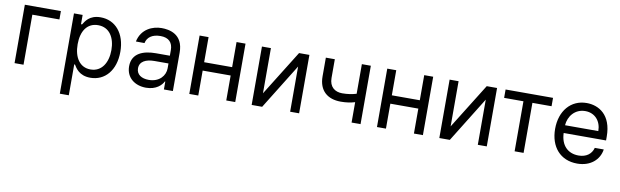

<svg xmlns="http://www.w3.org/2000/svg" viewBox="-46 -1057 5702 1766"><g transform="rotate(10 2804.5 -174.5)"><path d="M413.4 -545.5H76.7V0H160.5V-467.3H413.4Z M535.5 204.5H619.3V-83.8H626.4C644.9 -54 680.4 11.4 785.5 11.4C921.9 11.4 1017 -98 1017 -271.3C1017 -443.2 921.9 -552.6 784.1 -552.6C677.6 -552.6 644.9 -487.2 626.4 -458.8H616.5V-545.5H535.5ZM617.9 -272.7C617.9 -394.9 671.9 -477.3 774.1 -477.3C880.7 -477.3 933.2 -387.8 933.2 -272.7C933.2 -156.2 879.3 -63.9 774.1 -63.9C673.3 -63.9 617.9 -149.1 617.9 -272.7Z M1305.4 12.8C1400.6 12.8 1450.3 -38.4 1467.3 -73.9H1471.6V0H1555.4V-359.4C1555.4 -532.7 1423.3 -552.6 1353.7 -552.6C1271.3 -552.6 1166.9 -511.4 1141.3 -389.9L1221.6 -389.2C1233 -443.2 1276.6 -478.7 1356.5 -478.7C1433.6 -478.7 1471.6 -437.9 1471.6 -367.9V-315.3H1341.6C1228.7 -315.3 1119.3 -279.8 1119.3 -154.8C1119.3 -48.3 1201.7 12.8 1305.4 12.8ZM1203.1 -150.6C1203.1 -214.5 1260.7 -242.9 1340.9 -242.9H1471.6V-197.4C1471.6 -129.3 1417.6 -62.5 1318.2 -62.5C1251.4 -62.5 1203.1 -92.3 1203.1 -150.6Z M1792.6 -545.5H1708.8V0H1792.6V-233H2054V0H2137.8V-545.5H2054V-311.1H1792.6Z M2375 -123.6V-545.5H2291.2V0H2389.2L2650.6 -421.9V0H2734.4V-545.5H2637.8Z M3308.2 -545.5H3224.4V-268.8C3183.9 -257.1 3142.4 -250 3092.3 -250C3024.1 -250 2971.6 -288.4 2971.6 -372.2V-546.9H2887.8V-372.2C2887.8 -238.6 2968.8 -171.9 3092.3 -171.9C3143.8 -171.9 3185 -178.6 3224.4 -190.3V0H3308.2Z M3545.5 -545.5H3461.6V0H3545.5V-233H3806.8V0H3890.6V-545.5H3806.8V-311.1H3545.5Z M4127.8 -123.6V-545.5H4044V0H4142L4403.4 -421.9V0H4487.2V-545.5H4390.6Z M4566.8 -467.3H4747.2V0H4831V-467.3H5009.9V-545.5H4566.8Z M5332.4 11.4C5458.1 11.4 5537.6 -62.5 5551.8 -159.1H5468C5452.4 -99.4 5402.7 -63.9 5332.4 -63.9C5234 -63.9 5166.2 -127.5 5162.3 -244.3H5558.2V-279.8C5558.2 -483 5437.5 -552.6 5323.9 -552.6C5176.1 -552.6 5078.1 -436.1 5078.1 -268.5C5078.1 -100.9 5174.7 11.4 5332.4 11.4ZM5162.3 -316.8C5168 -401.6 5228 -477.3 5323.9 -477.3C5414.8 -477.3 5473 -409.1 5473 -316.8Z"/></g></svg>

Font: Magic Ui Pro
Style: Regular
Weight: 400
Designer: Stefan Endress, Andreas Faust
Version: Version 1.000;FEAKit 1.0